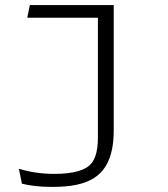

<svg xmlns="http://www.w3.org/2000/svg" viewBox="-20 -520 660 753"><path d="M97 -500 87 -450.5H364V20C364 85 347.5 114 330.5 129C313.5 144 275.5 162 194 162C139.5 162 94.5 154 54 142L66 200.5C100 208.5 135 213 184 213C326.5 213 426 176 426 -9V-500Z"/></svg>

Font: Monaspace Argon ExtraLight
Style: Regular
Weight: 200
Designer: Riley Cran & the Lettermatic Team
Foundry: Lettermatic
Version: Version 1.000 (Monaspace Argon)